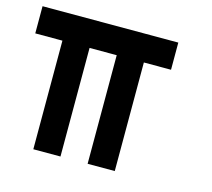

<svg xmlns="http://www.w3.org/2000/svg" viewBox="-85 -657 837 759"><g transform="rotate(15 333.5 -278.0)"><path d="M222.2 -444.4V0H111.1V-444.4H0V-555.6H555.6V-444.4H444.4V0H333.3V-444.4Z"/></g></svg>

Font: Pixeloid Sans
Style: Regular
Weight: 400
Designer: GGBotNet
Foundry: GGBotNet
Version: 0.5